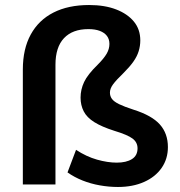

<svg xmlns="http://www.w3.org/2000/svg" viewBox="-20 -735 716 765"><path d="M450 10Q414 10 377.5 3.5Q341 -3 308.5 -16Q276 -29 249 -48L283 -138Q324 -111 366.5 -99Q409 -87 445 -87Q483 -87 505.5 -101Q528 -115 528 -144Q528 -168 508 -183Q488 -198 435 -214Q385 -230 355.5 -248.5Q326 -267 313.5 -291.5Q301 -316 301 -346Q301 -378 315 -408Q329 -438 369 -477Q394 -502 405 -521Q416 -540 416 -560Q416 -579 406 -592Q396 -605 377.5 -612Q359 -619 332 -619Q269 -619 235 -583Q201 -547 201 -477V0H71V-458Q71 -540 102.5 -597.5Q134 -655 193 -685Q252 -715 335 -715Q397 -715 442.5 -697.5Q488 -680 513.5 -649Q539 -618 539 -574Q539 -552 532.5 -531Q526 -510 511.5 -489.5Q497 -469 473 -445Q443 -416 430.5 -399Q418 -382 418 -366Q418 -352 426 -341Q434 -330 454.5 -320Q475 -310 512 -298Q585 -275 617 -239Q649 -203 649 -149Q649 -102 624 -66Q599 -30 554 -10Q509 10 450 10Z"/></svg>

Font: Nunito Sans 10pt
Style: Bold
Weight: 700
Designer: Vernon Adams
Foundry: Vernon Adams
Version: Version 3.101;gftools[0.9.27]